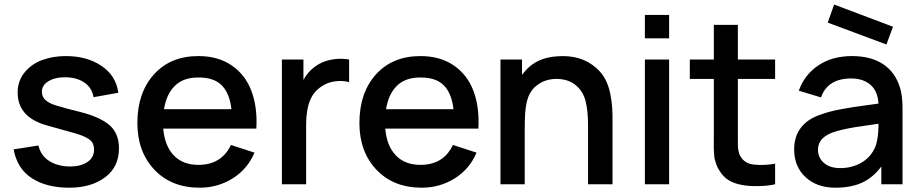

<svg xmlns="http://www.w3.org/2000/svg" viewBox="-20 -831 4153 866"><path d="M513.7 -412.6 401.9 -392.6Q395 -434.6 361.8 -457.8Q328.6 -481 279.3 -482.4Q231.9 -483.9 200.4 -465.8Q168.9 -447.8 168.9 -417.5Q168.9 -393.6 186.8 -378.2Q204.6 -362.8 240.7 -353Q277.8 -341.8 344.7 -325.2Q432.6 -302.7 474.6 -265.9Q516.6 -229 516.6 -161.6Q516.6 -78.1 453.9 -31.2Q391.1 15.6 292.5 15.6Q189.9 15.6 123.8 -27.1Q57.6 -69.8 41.5 -157.2L153.3 -174.8Q164.1 -128.4 203.1 -104.2Q242.2 -80.1 296.9 -80.1Q343.8 -80.1 374 -100.1Q404.3 -120.1 404.3 -156.2Q404.3 -186.5 383.3 -201.9Q362.3 -217.3 317.9 -230L190.4 -265.6Q59.6 -302.7 59.6 -413.6Q59.6 -465.8 90.8 -504.2Q122.1 -542.5 170.4 -560.3Q218.8 -578.1 276.9 -578.1Q372.1 -578.1 437.7 -533.9Q503.4 -489.7 513.7 -412.6Z M716.3 -251Q722.7 -173.8 763.4 -130.6Q804.2 -87.4 875 -87.4Q979 -87.4 1021.5 -177.2L1127.9 -142.6Q1096.7 -68.4 1029.5 -26.4Q962.4 15.6 880.9 15.6Q752.9 15.6 676.3 -65.7Q599.6 -147 599.6 -275.9Q599.6 -412.6 674.3 -495.4Q749 -578.1 875 -578.1Q963.4 -578.1 1024.9 -536.1Q1086.4 -494.1 1114 -420.9Q1141.6 -347.7 1136.2 -251ZM875 -481.4Q807.1 -481.9 768.8 -444.1Q730.5 -406.2 719.7 -338.4H1023.9Q1016.1 -409.2 980.7 -445.6Q945.3 -481.9 875 -481.4Z M1400.4 -530.3Q1431.2 -553.7 1473.4 -561.8Q1515.6 -569.8 1554.7 -562.5V-460.4Q1528.8 -468.3 1493.9 -464.4Q1459 -460.4 1433.1 -442.9Q1394 -418.5 1377.4 -375.7Q1360.8 -333 1360.8 -271V0H1251.5V-562.5H1348.6V-470.7Q1369.1 -507.8 1400.4 -530.3Z M1717.8 -251Q1724.1 -173.8 1764.9 -130.6Q1805.7 -87.4 1876.5 -87.4Q1980.5 -87.4 2022.9 -177.2L2129.4 -142.6Q2098.1 -68.4 2031 -26.4Q1963.9 15.6 1882.3 15.6Q1754.4 15.6 1677.7 -65.7Q1601.1 -147 1601.1 -275.9Q1601.1 -412.6 1675.8 -495.4Q1750.5 -578.1 1876.5 -578.1Q1964.8 -578.1 2026.4 -536.1Q2087.9 -494.1 2115.5 -420.9Q2143.1 -347.7 2137.7 -251ZM1876.5 -481.4Q1808.6 -481.9 1770.3 -444.1Q1731.9 -406.2 1721.2 -338.4H2025.4Q2017.6 -409.2 1982.2 -445.6Q1946.8 -481.9 1876.5 -481.4Z M2668.9 -524.9Q2693.8 -503.4 2709.5 -474.4Q2725.1 -445.3 2732.2 -410.2Q2739.3 -375 2741.2 -344.7Q2743.2 -314.5 2742.7 -272.9V0H2632.3V-268.6Q2632.3 -330.6 2621.3 -374.3Q2610.4 -418 2580.1 -443.8Q2544.4 -476.6 2482.4 -475.1Q2433.6 -472.2 2399.9 -444.8Q2364.3 -417.5 2354 -361.3Q2346.7 -330.1 2346.7 -247.1V-245.6V0H2237.3V-562.5H2334.5V-493.7L2352.1 -514.6Q2403.8 -571.8 2494.6 -577.1Q2600.6 -585 2668.9 -524.9Z M2888.7 -763.7H2998V-658.2H2888.7ZM2888.7 -562.5V0H2998V-562.5Z M3308.1 -475.1V-227.1Q3308.1 -222.7 3308.1 -208.5Q3308.1 -194.3 3308.1 -190.2Q3308.1 -186 3308.3 -175.3Q3308.6 -164.6 3309.3 -159.9Q3310.1 -155.3 3311.5 -147.9Q3313 -140.6 3314.9 -135.5Q3316.9 -130.4 3319.8 -126Q3339.4 -91.8 3383.3 -88.4Q3427.7 -84 3476.1 -92.8V0Q3446.8 7.3 3403.8 8.3Q3360.8 9.3 3333 4.4Q3293 -2 3266.6 -18.1Q3240.2 -34.2 3221.7 -66.9Q3215.3 -77.1 3210.9 -89.6Q3206.5 -102.1 3204.1 -111.3Q3201.7 -120.6 3200.7 -137.5Q3199.7 -154.3 3199.5 -162.1Q3199.2 -169.9 3199.5 -191.7Q3199.7 -213.4 3199.7 -220.7V-475.1H3091.3V-562.5H3199.7V-718.8H3308.1V-562.5H3476.1V-475.1Z M3978 -630.4 4007.8 -710.4 3742.2 -810.5 3713.4 -729ZM4050.8 0H3955.1V-80.1Q3918.9 -30.8 3869.1 -7.6Q3819.3 15.6 3747.6 15.6Q3664.6 15.6 3613.3 -32Q3562 -79.6 3562 -157.2Q3562 -214.8 3591.8 -254.2Q3621.6 -293.5 3676.8 -312.5Q3698.7 -320.8 3722.4 -327.1Q3746.1 -333.5 3777.6 -339.1Q3809.1 -344.7 3827.4 -347.7Q3845.7 -350.6 3887.5 -356.2Q3929.2 -361.8 3942.4 -363.8Q3939 -420.4 3906 -448.7Q3873 -477.1 3819.3 -477.1Q3712.9 -477.1 3683.1 -391.6L3583 -421.9Q3607.9 -493.2 3670.4 -535.6Q3732.9 -578.1 3822.8 -578.1Q3907.7 -578.1 3962.6 -542Q4017.6 -505.9 4039.1 -436.5Q4050.8 -400.9 4050.8 -340.8ZM3921.4 -155.3Q3942.4 -190.9 3942.4 -272.9Q3923.8 -270 3887.5 -264.9Q3851.1 -259.8 3835.7 -257.3Q3820.3 -254.9 3797.1 -250Q3773.9 -245.1 3754.9 -239.7Q3669.4 -216.8 3669.4 -155.3Q3669.4 -119.6 3696.3 -96.2Q3723.1 -72.8 3769.5 -72.8Q3819.8 -72.8 3860.6 -94.7Q3901.4 -116.7 3921.4 -155.3Z"/></svg>

Font: Manrope3 Semibold
Style: Regular
Weight: 600
Width: 4
Designer: Mikhail Sharanda
Foundry: Mikhail Sharanda
Version: Version 3.000;PS 003.000;hotconv 1.0.88;makeotf.lib2.5.64775